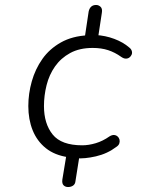

<svg xmlns="http://www.w3.org/2000/svg" viewBox="-20 -632 640 773"><path d="M254 121Q243 121 236 114Q229 107 231 91L248 -12L255 1Q200 -7 164.5 -35.5Q129 -64 111.5 -107.5Q94 -151 94 -205Q94 -255 108 -304.5Q122 -354 150.5 -394.5Q179 -435 225 -461Q271 -487 335 -490L319 -466L337 -586Q340 -599 347.5 -605.5Q355 -612 367 -612Q377 -612 385 -604.5Q393 -597 390 -580L373 -468L365 -491Q404 -489 440 -475.5Q476 -462 500 -441Q508 -435 510.5 -427Q513 -419 510 -412Q507 -405 501 -400.5Q495 -396 486.5 -396Q478 -396 468 -403Q443 -421 415.5 -430Q388 -439 353 -439Q300 -439 262.5 -418.5Q225 -398 201.5 -364.5Q178 -331 167.5 -289Q157 -247 157 -205Q157 -134 192 -90.5Q227 -47 311 -47Q337 -47 365.5 -55.5Q394 -64 421 -83Q431 -89 439 -88.5Q447 -88 453 -83Q459 -78 461 -70.5Q463 -63 460.5 -55Q458 -47 449 -41Q412 -13 366 -2.5Q320 8 286 5L301 -11L284 96Q283 109 274.5 115Q266 121 254 121Z"/></svg>

Font: Nunito ExtraLight Light
Style: Italic
Weight: 300
Italic angle: -9°
Version: Version 3.602